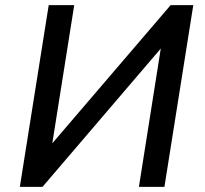

<svg xmlns="http://www.w3.org/2000/svg" viewBox="-20 -725 794 745"><path d="M57 0 169 -705H268L182 -163L177 -162L642 -705H730L618 0H519L605 -544L611 -545L145 0Z"/></svg>

Font: Nunito Sans 7pt SemiCondensed SemiBold
Style: Italic
Weight: 600
Width: 4
Italic angle: -9°
Designer: Vernon Adams
Foundry: Vernon Adams
Version: Version 3.101;gftools[0.9.27]